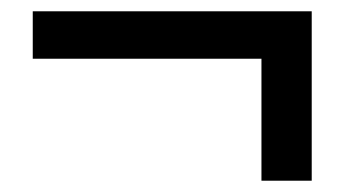

<svg xmlns="http://www.w3.org/2000/svg" viewBox="-20 -433 610 340"><path d="M443 -113V-329H38V-413H532V-113Z"/></svg>

Font: Noto Sans HK Thin Medium
Style: Regular
Weight: 500
Version: Version 2.004-H2;hotconv 1.0.118;makeotfexe 2.5.65603